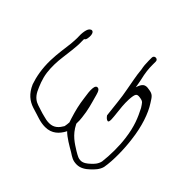

<svg xmlns="http://www.w3.org/2000/svg" viewBox="-153 -951 1234 1234"><g transform="rotate(-45 464.0 -334.5)"><path d="M169 -307C170 -307 172 -307 173 -306C143 -276 116 -228 95 -192C77 -164 64 -147 64 -110C64 -76 84 -48 103 -28C123 -6 147 17 178 25C250 38 355 35 429 25C534 13 623 -18 678 -54C716 -78 729 -84 734 -125C742 -163 728 -179 684 -193C705 -196 723 -200 740 -203C793 -216 827 -219 864 -219H892C903 -219 910 -227 910 -237C910 -247 903 -255 892 -255H864C836 -255 814 -253 790 -248C738 -244 683 -231 634 -223C570 -210 498 -205 426 -196C413 -187 404 -177 403 -168C398 -151 449 -159 479 -162C514 -166 554 -171 598 -169C653 -165 661 -159 656 -127C651 -94 643 -95 614 -75C557 -46 502 -21 406 -9C340 0 258 -1 194 -9C164 -16 145 -35 130 -52C117 -66 100 -87 100 -110C100 -120 102 -129 105 -136C109 -145 116 -158 125 -173C151 -214 179 -263 245 -296C246 -296 249 -297 250 -298C271 -297 286 -298 302 -300C363 -306 410 -321 454 -333C476 -339 504 -345 509 -360C519 -393 456 -387 407 -379C343 -371 305 -361 250 -344L223 -335C210 -336 197 -337 184 -340C155 -357 127 -379 127 -424C127 -444 131 -460 136 -478C142 -505 151 -527 159 -554C167 -579 183 -603 218 -621C252 -637 295 -656 346 -663C392 -669 444 -667 488 -661C527 -657 599 -645 643 -647H667C673 -641 673 -637 689 -634C735 -626 753 -645 740 -662C730 -679 690 -686 639 -683C629 -683 611 -684 588 -686C533 -692 486 -701 420 -703C342 -705 278 -692 229 -675C169 -649 140 -611 125 -565C120 -550 116 -537 113 -526L101 -488C95 -467 91 -448 91 -424C91 -363 128 -329 169 -307Z"/></g></svg>

Font: Stray Cat
Style: UltExt
Weight: 400
Version: Version 1.0